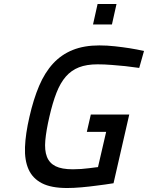

<svg xmlns="http://www.w3.org/2000/svg" viewBox="-20 -933 743 964"><path d="M436 -358H629L550 -13Q507 -6 465 -1Q429 4 389 7.5Q349 11 317 11Q237 11 190.5 -13Q144 -37 123.5 -82.5Q103 -128 105.5 -194.5Q108 -261 128 -347Q148 -435 176.5 -502Q205 -569 246.5 -614Q288 -659 345 -682Q402 -705 479 -705Q518 -705 558 -700.5Q598 -696 630 -691Q668 -685 703 -677L679 -592Q645 -597 609 -601Q578 -604 541 -607Q504 -610 470 -610Q415 -610 376.5 -595Q338 -580 310.5 -548.5Q283 -517 263.5 -467Q244 -417 228 -347Q212 -278 207.5 -228Q203 -178 215.5 -146Q228 -114 259 -98.5Q290 -83 346 -83Q366 -83 387.5 -84.5Q409 -86 427.5 -88.5Q446 -91 458.5 -92.5Q471 -94 472 -94L513 -271H416ZM470 -913H565L542 -810H447Z"/></svg>

Font: Panefresco 600wt
Style: Italic
Weight: 600
Foundry: Campivisivi & Chank Co
Version: Version 1.000